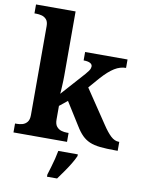

<svg xmlns="http://www.w3.org/2000/svg" viewBox="-104 -831 844 1123"><g transform="rotate(10 318.5 -269.5)"><path d="M17 0V-53H29Q44 -53 60.5 -57.5Q77 -62 88.5 -76Q100 -90 100 -118V-646Q100 -673 88 -686Q76 -699 59.5 -703Q43 -707 29 -707H17V-760H252V-377Q252 -364 251.5 -347.5Q251 -331 250 -314.5Q249 -298 248.5 -286Q248 -274 247 -270L373 -411Q384 -424 390 -432.5Q396 -441 398 -448Q400 -455 400 -459Q400 -472 386.5 -479Q373 -486 348 -486V-536H600V-486Q583 -486 566 -481Q549 -476 532 -465.5Q515 -455 497 -439Q479 -423 459 -401L402 -335L535 -137Q562 -96 585 -74.5Q608 -53 633 -53H636V0H622Q568 0 531 -4Q494 -8 468.5 -19Q443 -30 423 -50Q403 -70 383 -103L299 -237L252 -199V-118Q252 -90 264 -76Q276 -62 292.5 -57.5Q309 -53 323 -53H335V0ZM255 208Q261 188 269 162Q277 136 283.5 109.5Q290 83 294 61H410V71Q401 92 385 118.5Q369 145 350 172Q331 199 315 221H255Z"/></g></svg>

Font: Noto Serif Khmer
Style: Bold
Weight: 700
Version: Version 2.003